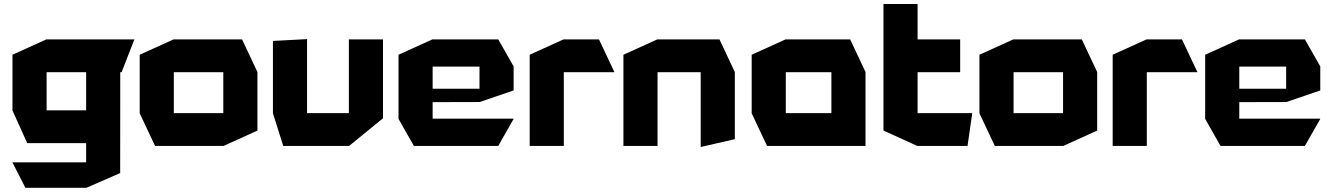

<svg xmlns="http://www.w3.org/2000/svg" viewBox="-20 -710 6480 934"><path d="M206.7 -358.7V-518.5H633.4V-517.5L571.5 -358.7ZM103.7 203.7 40.7 80.7V79.7H399V203.7ZM112.5 -13.6 40.7 -172.4V-173.4H399V-13.6ZM40.7 -173.4V-443.7L205.7 -518.5H206.7V-173.4ZM399 203.7V-358.7H565L564.6 131.9L400 203.7Z M825.6 -358.7V-518.5H1157.5L1232.3 -359.7V-358.7ZM734.4 0 659.6 -158.8V-159.8H1066.3V0ZM659.6 -159.8V-443.7L824.6 -518.5H825.6V-159.8ZM1066.3 0V-358.7H1232.3V-74.9L1067.3 0Z M1677.1 0V-518.5H1843.1V-134.7L1678.1 0ZM1357.9 0 1307.7 -158.8V-159.8H1677.1V0ZM1307.7 -159.8V-510.9L1472.7 -519.7H1473.7V-159.8Z M1993.4 0 1918.6 -131.7V-132.7H2478.6V-131.7L2403.7 0ZM1918.6 -132.7V-443.7L2083.6 -518.5H2084.6V-132.7ZM2084.6 -213.1V-278.5H2312.6V-213.7ZM2084.6 -385.9V-518.5H2403.7L2478.6 -386.9V-385.9ZM2312.6 -213.7V-385.9H2478.6V-270.1L2313.6 -213.7Z M2556.7 0V-443.7L2721.7 -518.5H2722.7V0ZM2722.7 -358.7V-518.5H2893.7L2968.6 -359.7V-358.7Z M3012.7 0V-443.7L3177.7 -518.5H3178.7V0ZM3388.6 4.9V-358.7H3554.6V-33L3389.6 4.9ZM3178.7 -358.7V-518.5H3479.8L3554.6 -359.7V-358.7Z M3802.6 -358.7V-518.5H4115.6L4190.4 -359.7V-358.7ZM3711.4 0 3636.6 -158.8V-159.8H4024.4V0ZM3636.6 -159.8V-443.7L3801.6 -518.5H3802.6V-159.8ZM4024.4 0V-358.7H4190.4V0Z M4277.7 -358.7V-690.4H4443.7V-518.5L4278.7 -358.7ZM4278.7 -358.7 4443.7 -518.5H4650.9V-358.7ZM4442.7 0 4277.7 -74.9V-358.7H4443.7V0ZM4443.7 0V-159.8H4709.6V-158.8L4686.6 0Z M4910.6 -358.7V-518.5H5242.5L5317.3 -359.7V-358.7ZM4819.4 0 4744.6 -158.8V-159.8H5151.3V0ZM4744.6 -159.8V-443.7L4909.6 -518.5H4910.6V-159.8ZM5151.3 0V-358.7H5317.3V-74.9L5152.3 0Z M5392.7 0V-443.7L5557.7 -518.5H5558.7V0ZM5558.7 -358.7V-518.5H5729.7L5804.6 -359.7V-358.7Z M5917.4 0 5842.6 -131.7V-132.7H6402.6V-131.7L6327.7 0ZM5842.6 -132.7V-443.7L6007.6 -518.5H6008.6V-132.7ZM6008.6 -213.1V-278.5H6236.6V-213.7ZM6008.6 -385.9V-518.5H6327.7L6402.6 -386.9V-385.9ZM6236.6 -213.7V-385.9H6402.6V-270.1L6237.6 -213.7Z"/></svg>

Font: Foldit Thin
Style: Regular
Weight: 100
Designer: Sophia Tai
Foundry: Sophia Tai
Version: Version 1.003